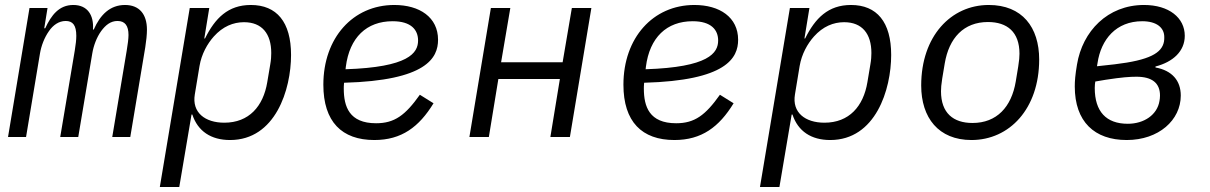

<svg xmlns="http://www.w3.org/2000/svg" viewBox="-20 -548 4841 768"><path d="M84.2 0 139.9 -334.2C144.9 -364 157 -397 176.1 -424C192.1 -447.1 214.8 -464.1 242.9 -464.1C271 -464.1 285.2 -447.1 285.2 -404.8C285.2 -388.8 283 -370 279.1 -345.9L220.9 0H293L349.1 -334.2C354 -364 366.1 -398.1 384.9 -424C402 -447.1 421.9 -464.1 449.9 -464.1C480.1 -464.1 494 -445 494 -408C494 -394.2 491.1 -370 486.9 -345.9L429 0H501.1L561.1 -359C565 -383.2 567.8 -410.2 567.8 -429C567.8 -491.8 536.9 -528.1 480.1 -528.1C420.1 -528.1 381 -489 355.1 -430H351.9C355.8 -486.2 331 -528.1 273.1 -528.1C215.9 -528.1 185 -486.9 160.9 -435H157L170.1 -516H98L12.1 0Z M619.3 199.9H697.1L746.1 -89.8H749.3C771.3 -23.1 824.2 12.1 900.2 12.1C1082 12.1 1144.2 -190 1144.2 -328.1C1144.2 -459.9 1087 -528.1 983.3 -528.1C892 -528.1 840.2 -475.1 800.1 -394.2H797.2L817.1 -516H739ZM759.2 -170.1 778.1 -284.1C786.2 -332 809.3 -372.9 835.2 -402C871.1 -442.1 913 -459.2 956 -459.2C1028.1 -459.2 1065 -413 1065 -335.9C1065 -323.2 1064.3 -308.9 1061.1 -290.8L1049 -219.1C1033 -122.9 976.2 -57.2 877.1 -57.2C800.1 -57.2 747.2 -98 759.2 -170.1Z M1477.3 12.1C1586.3 12.1 1656.2 -40.1 1714.1 -134.9L1659.4 -169C1601.2 -87 1558.2 -55 1484.4 -55C1376.4 -55 1355.1 -122.2 1355.1 -193.9C1355.1 -196 1355.1 -207 1356.2 -217C1685.4 -225.9 1732.2 -316.1 1732.2 -388.8C1732.2 -479 1658.4 -528.1 1557.2 -528.1C1391.3 -528.1 1273.4 -396 1273.4 -209.2C1273.4 -61.1 1347.3 12.1 1477.3 12.1ZM1362.2 -271 1363.3 -280.9C1378.2 -398.1 1446.4 -463.1 1550.4 -463.1C1625.4 -463.1 1652.3 -427.9 1652.3 -386C1652.3 -335.9 1614.3 -279.1 1362.2 -271Z M1857.6 0H1935.4L1973.4 -231.9H2219.5L2181.5 0H2259.6L2345.5 -516H2267.4L2230.5 -299H1984.4L2021.3 -516H1943.5Z M2677.6 12.1C2786.6 12.1 2856.5 -40.1 2914.4 -134.9L2859.7 -169C2801.5 -87 2758.5 -55 2684.7 -55C2576.7 -55 2555.4 -122.2 2555.4 -193.9C2555.4 -196 2555.4 -207 2556.5 -217C2885.7 -225.9 2932.5 -316.1 2932.5 -388.8C2932.5 -479 2858.7 -528.1 2757.5 -528.1C2591.6 -528.1 2473.7 -396 2473.7 -209.2C2473.7 -61.1 2547.6 12.1 2677.6 12.1ZM2562.5 -271 2563.6 -280.9C2578.5 -398.1 2646.7 -463.1 2750.7 -463.1C2825.6 -463.1 2852.6 -427.9 2852.6 -386C2852.6 -335.9 2814.6 -279.1 2562.5 -271Z M3019.9 199.9H3097.7L3146.7 -89.8H3149.9C3171.9 -23.1 3224.8 12.1 3300.8 12.1C3482.6 12.1 3544.7 -190 3544.7 -328.1C3544.7 -459.9 3487.6 -528.1 3383.9 -528.1C3292.6 -528.1 3240.8 -475.1 3200.6 -394.2H3197.8L3217.7 -516H3139.6ZM3159.8 -170.1 3178.6 -284.1C3186.8 -332 3209.9 -372.9 3235.8 -402C3271.7 -442.1 3313.6 -459.2 3356.5 -459.2C3428.6 -459.2 3465.6 -413 3465.6 -335.9C3465.6 -323.2 3464.8 -308.9 3461.6 -290.8L3449.6 -219.1C3433.6 -122.9 3376.8 -57.2 3277.7 -57.2C3200.6 -57.2 3147.7 -98 3159.8 -170.1Z M3865.8 12.1C4017.8 12.1 4136.7 -112.9 4136.7 -310C4136.7 -438.9 4068.9 -528.1 3935 -528.1C3783.7 -528.1 3664.8 -403.1 3664.8 -206C3664.8 -77.1 3734 12.1 3865.8 12.1ZM3744 -182.9C3744 -195 3745 -209.9 3748.9 -234L3758.9 -294C3775.9 -396 3834.9 -459.9 3931.8 -459.9C4008.9 -459.9 4057.9 -420.1 4057.9 -333.1C4057.9 -321 4056.8 -306.1 4052.9 -282L4043 -221.9C4025.9 -120 3967 -56.1 3870 -56.1C3793 -56.1 3744 -95.9 3744 -182.9Z M4486.9 12.1C4615.1 12.1 4703.1 -67.8 4703.1 -165.8C4703.1 -225.9 4668 -266 4601.9 -278.1V-282C4671.9 -300.1 4719.1 -343 4719.1 -404.8C4719.1 -476.9 4655.9 -528.1 4556.1 -528.1C4410.2 -528.1 4310 -422.9 4288 -290.1C4280.9 -247.9 4279.1 -224.1 4279.1 -202.1C4279.1 -61.1 4358 12.1 4486.9 12.1ZM4359 -196C4359 -206 4360.1 -215.9 4361.2 -221.9L4403.1 -229C4468 -239 4500 -241.1 4525.9 -241.1C4588.1 -241.1 4620 -215.9 4620 -165.8C4620 -158 4619 -149.9 4617.9 -144.2C4609 -89.1 4556.8 -52.9 4491.1 -52.9C4404.8 -52.9 4359 -101.9 4359 -196ZM4367.9 -283 4370 -295.1C4383.9 -391 4445 -463.1 4549 -463.1C4606.9 -463.1 4637.1 -437.1 4637.1 -399.9C4637.1 -394.2 4637.1 -388.1 4636 -382.1C4627.8 -335.9 4578.1 -307.2 4438.9 -290.8Z"/></svg>

Font: Margiela Mono Italic Italic
Style: Regular
Weight: 400
Designer: Mike Abbink, Paul van der Laan, Pieter van Rosmalen
Foundry: Bold Monday
Version: Version 2.003 2021